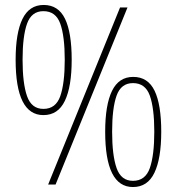

<svg xmlns="http://www.w3.org/2000/svg" viewBox="-20 -744 712 774"><path d="M155 -280Q43 -280 43 -503Q43 -611 70.5 -667.5Q98 -724 156 -724Q215 -724 242 -668.5Q269 -613 269 -503Q269 -395 241.5 -337.5Q214 -280 155 -280ZM174 0 464 -714H494L204 0ZM155 -305Q205 -305 223 -356.5Q241 -408 241 -503Q241 -598 223 -648.5Q205 -699 155 -699Q107 -699 89 -648.5Q71 -598 71 -503Q71 -408 89 -356.5Q107 -305 155 -305ZM516 10Q404 10 404 -213Q404 -321 431.5 -377.5Q459 -434 517 -434Q576 -434 603 -378.5Q630 -323 630 -213Q630 -105 602.5 -47.5Q575 10 516 10ZM516 -15Q566 -15 584 -66.5Q602 -118 602 -213Q602 -308 584 -358.5Q566 -409 516 -409Q468 -409 450 -358.5Q432 -308 432 -213Q432 -118 450 -66.5Q468 -15 516 -15Z"/></svg>

Font: Noto Serif Myanmar ExtraCondensed Thin
Style: Regular
Weight: 100
Width: 2
Designer: Ben Mitchell and the Monotype Design Team
Foundry: Monotype Imaging Inc.
Version: Version 2.106; ttfautohint (v1.8.4.7-5d5b)